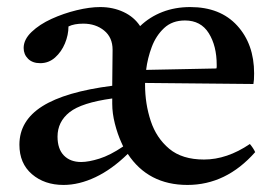

<svg xmlns="http://www.w3.org/2000/svg" viewBox="-20 -512 783 544"><path d="M698 -274 391 -277Q391 -274 391 -272Q391 -218 407 -169.5Q423 -121 459.5 -90.5Q496 -60 558 -60Q623 -60 688 -104Q698 -92 703 -81Q621 12 511 12Q400 12 342 -76Q297 -32 250.5 -10Q204 12 160 12Q106 12 70.5 -18.5Q35 -49 35 -102Q35 -170 100 -211Q165 -252 298 -269V-271Q298 -296 298.5 -321Q299 -346 299 -371Q299 -406 275 -425.5Q251 -445 216 -445Q190 -445 174 -437Q174 -413 164 -389Q154 -365 136 -349Q118 -333 94 -333Q72 -333 59.5 -345.5Q47 -358 47 -376Q47 -400 69.5 -421.5Q92 -443 126 -458.5Q160 -474 197 -483Q234 -492 264 -492Q300 -492 330 -478Q360 -464 377 -438Q404 -464 440 -478Q476 -492 519 -492Q604 -492 652 -439.5Q700 -387 700 -304Q700 -294 699.5 -286.5Q699 -279 698 -274ZM329 -97Q327 -102 324 -108Q313 -132 305.5 -161.5Q298 -191 298 -218V-233Q211 -221 177 -194Q143 -167 143 -125Q143 -90 161 -71.5Q179 -53 210 -53Q231 -53 261.5 -62.5Q292 -72 329 -97ZM394 -314 593 -318Q594 -320 594 -323.5Q594 -327 594 -328Q594 -382 571.5 -418Q549 -454 504 -454Q468 -454 445 -432.5Q422 -411 410 -379Q398 -347 394 -314Z"/></svg>

Font: Tiro Kannada
Style: Regular
Weight: 400
Designer: Kannada: John Hudson & Fiona Ross. Latin: John Hudson.
Foundry: Tiro Typeworks Ltd.
Version: Version 1.52